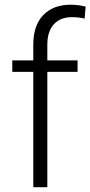

<svg xmlns="http://www.w3.org/2000/svg" viewBox="-20 -780 377 800"><path d="M177.2 0H118.7V-480.5H31.2V-528.3H118.7V-593.8Q118.7 -674.3 160.4 -717.3Q202.1 -760.3 274.4 -760.3Q307.1 -760.3 336.9 -752.4L332.5 -702.6Q308.6 -708.5 279.3 -708.5Q231.4 -708.5 204.3 -678.7Q177.2 -648.9 177.2 -593.8V-528.3H303.2V-480.5H177.2Z"/></svg>

Font: Vazirmatn RD UI FD ExtraLight
Style: Regular
Weight: 200
Designer: Saber Rastikerdar
Foundry: Saber Rastikerdar
Version: Version 33.003